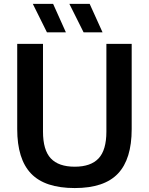

<svg xmlns="http://www.w3.org/2000/svg" viewBox="-20 -968 774 998"><path d="M368.5 9.5Q213.5 9.5 141.5 -65.8Q69.5 -141 69.5 -297V-740H203.5V-284Q203.5 -188 244 -144.8Q284.5 -101.5 368.5 -101.5Q452 -101.5 492.5 -144.8Q533 -188 533 -284V-740H664.5V-297Q664.5 -141 593.2 -65.8Q522 9.5 368.5 9.5ZM414.5 -800 340.5 -948H446L513 -800ZM224 -800 150.5 -948H256L322.5 -800Z"/></svg>

Font: Encode Sans SmBold
Style: Regular
Weight: 600
Designer: Multiple Designers
Foundry: Impallari Type
Version: Version 3.002; ttfautohint (v1.8.3) -l 8 -r 50 -G 200 -x 14 